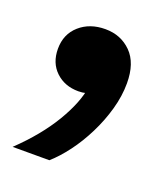

<svg xmlns="http://www.w3.org/2000/svg" viewBox="-70 -179 327 383"><g transform="rotate(20 93.0 13.0)"><path d="M-2 155Q43 112 69 68.5Q95 25 100 -10L112 -2Q107 2 99.5 4Q92 6 83 6Q54 6 35 -12Q16 -30 16 -60Q16 -91 37.5 -110Q59 -129 92 -129Q125 -129 147 -107Q169 -85 169 -42Q169 -15 161 13.5Q153 42 139.5 69Q126 96 109.5 118Q93 140 76 155Z"/></g></svg>

Font: Mona Sans Condensed
Style: Bold
Weight: 700
Width: 3
Designer: Deni Anggara
Foundry: GitHub
Version: Version 2.000